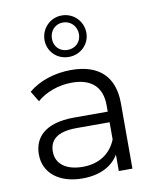

<svg xmlns="http://www.w3.org/2000/svg" viewBox="-89 -870 768 944"><g transform="rotate(-10 295.0 -398.5)"><path d="M284 -595C344 -595 389 -641 389 -697C389 -754 344 -802 284 -802C225 -802 180 -754 180 -697C180 -641 224 -595 284 -595ZM284 -767C323 -767 352 -736 352 -697C352 -659 324 -630 284 -630C244 -630 217 -659 217 -697C217 -737 245 -767 284 -767ZM283 -530C200 -530 122 -504 69 -459L101 -406C144 -444 208 -468 276 -468C374 -468 425 -419 425 -329V-297H258C107 -297 55 -229 55 -148C55 -57 128 5 247 5C334 5 396 -28 428 -82V0H496V-326C496 -462 419 -530 283 -530ZM258 -51C174 -51 125 -89 125 -150C125 -204 158 -244 260 -244H425V-158C397 -89 338 -51 258 -51Z"/></g></svg>

Font: Montserrat Lite
Style: Regular
Weight: 400
Designer: Julieta Ulanovsky
Foundry: Julieta Ulanovsky
Version: Version 7.200;PS 007.200;hotconv 1.0.88;makeotf.lib2.5.64775